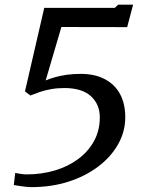

<svg xmlns="http://www.w3.org/2000/svg" viewBox="-20 -776 594 807"><path d="M44 -49Q55.5 -47 68 -45Q80.5 -43 92 -43Q155 -43 210.5 -59.5Q266 -76 308.5 -107.5Q351 -139 375.2 -183.2Q399.5 -227.5 399.5 -282.5Q399.5 -337.5 362 -371.8Q324.5 -406 250 -406Q220 -406 194 -401.2Q168 -396.5 146.2 -389Q124.5 -381.5 107.5 -374.5L85 -392L166 -743H462.5L477 -756.5H539.5L514.5 -662L238 -662.5L172 -438Q188.5 -445 211.2 -451.5Q234 -458 261.2 -461.8Q288.5 -465.5 319 -465.5Q379 -465.5 421.2 -443Q463.5 -420.5 485 -379.8Q506.5 -339 506.5 -283.5Q506.5 -222.5 476.2 -169.2Q446 -116 392.2 -75.5Q338.5 -35 267 -12.2Q195.5 10.5 112.5 10.5Q102 10.5 88 9Q74 7.5 60.2 5.5Q46.5 3.5 38 1.5Z"/></svg>

Font: Merriweather Light 18pt
Style: Italic
Weight: 400
Italic angle: -7.8°
Version: Version 2.101